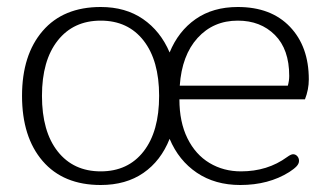

<svg xmlns="http://www.w3.org/2000/svg" viewBox="-20 -518 944 549"><path d="M43 -244Q43 -361 102 -429.5Q161 -498 268 -498Q339 -498 389 -463.5Q439 -429 465 -368Q490 -429 539.5 -463.5Q589 -498 660 -498Q755 -498 809 -441.5Q863 -385 863 -291Q863 -262 852 -234H493Q493 -169 516 -122.5Q539 -76 579 -52Q619 -28 669 -28Q745 -28 801 -69Q812 -77 818 -77Q825 -77 830 -71.5Q835 -66 835 -58Q835 -50 828 -42.5Q821 -35 807 -26Q748 11 667 11Q595 11 543 -24Q491 -59 465 -121Q440 -58 390 -23.5Q340 11 268 11Q161 11 102 -57.5Q43 -126 43 -244ZM435 -244Q435 -345 390.5 -402Q346 -459 268 -459Q190 -459 145 -402Q100 -345 100 -244Q100 -142 145 -85Q190 -28 268 -28Q346 -28 390.5 -85Q435 -142 435 -244ZM803 -273Q807 -287 807 -301Q807 -377 766 -418Q725 -459 660 -459Q590 -459 545 -409.5Q500 -360 494 -273Z"/></svg>

Font: Maitree Light
Style: Regular
Weight: 300
Designer: CadsonDemak Team
Foundry: CadsonDemak
Version: Version 1.001